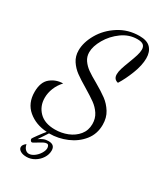

<svg xmlns="http://www.w3.org/2000/svg" viewBox="-248 -816 1026 1195"><g transform="rotate(30 265.0 -218.0)"><path d="M297 -332Q351 -301 384 -276.5Q417 -252 440.5 -214.5Q464 -177 464 -126Q464 -60 425.5 -12Q387 36 327 61.5Q267 87 203 87H201L157 154Q172 143 187.5 136.5Q203 130 224 130Q269 130 269 172Q269 200 252.5 226Q236 252 209 268Q182 284 152 284Q124 284 107.5 273.5Q91 263 91 248Q91 231 113 215Q118 238 129.5 249Q141 260 155 260Q173 260 192.5 246Q212 232 225 211Q238 190 238 173Q238 164 234 156Q230 148 221 148Q210 148 197 155Q184 162 163 175Q159 177 149.5 183Q140 189 136 189Q130 189 126 183Q122 177 122 171Q122 168 144.5 137Q167 106 184 86Q103 81 48.5 35Q-6 -11 -6 -92Q-6 -163 33 -194.5Q72 -226 122 -226Q95 -197 81 -162Q67 -127 67 -92Q67 -32 106.5 8Q146 48 220 48Q267 48 309.5 31Q352 14 379 -19Q406 -52 406 -98Q406 -138 386 -168.5Q366 -199 336 -220.5Q306 -242 256 -272Q205 -302 174.5 -324.5Q144 -347 123 -379Q102 -411 102 -453Q102 -511 138 -573.5Q174 -636 239.5 -678Q305 -720 387 -720Q442 -720 467 -693Q492 -666 492 -620Q492 -570 468 -508Q444 -446 415 -400Q382 -407 382 -443Q382 -462 389.5 -486Q397 -510 411 -546Q426 -585 433.5 -609.5Q441 -634 441 -653Q441 -674 428.5 -685Q416 -696 385 -696Q326 -696 275.5 -659.5Q225 -623 195 -571Q165 -519 165 -476Q165 -444 182.5 -419Q200 -394 226 -375.5Q252 -357 297 -332Z"/></g></svg>

Font: Dancing Script
Style: Regular
Weight: 400
Designer: Pablo Impallari
Foundry: Pablo Impallari
Version: Version 2.000